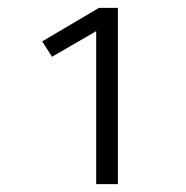

<svg xmlns="http://www.w3.org/2000/svg" viewBox="-20 -816 472 487"><path d="M279 -796H231L87 -711L112 -672L224 -737V-349H279Z"/></svg>

Font: Glow Sans SC Normal
Style: Regular
Weight: 400
Designer: Ryoko NISHIZUKA (kana, bopomofo & ideographs); Paul D. Hunt (Latin, Greek & Cyrillic); Sandoll Communications, Soo-young
Version: Version 0.93